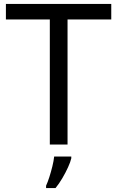

<svg xmlns="http://www.w3.org/2000/svg" viewBox="-20 -734 596 975"><path d="M323 0H233V-635H10V-714H545V-635H323ZM342 70Q338 88 325.5 115.5Q313 143 296.5 171Q280 199 262 221H214V209Q222 192 230.5 165.5Q239 139 246 110.5Q253 82 255 61H342Z"/></svg>

Font: Noto Sans Symbols 2
Style: Regular
Weight: 400
Designer: Monotype Design Team
Foundry: Monotype Imaging Inc.
Version: Version 2.008; ttfautohint (v1.8.4.7-5d5b)